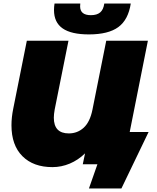

<svg xmlns="http://www.w3.org/2000/svg" viewBox="-20 -931 890 1088"><path d="M286 -874Q286 -892 289 -911H435Q434 -905 434 -895Q434 -845 495 -845Q529 -845 547.5 -860.5Q566 -876 571 -911H721Q707 -819 650.5 -777.5Q594 -736 484 -736Q384 -736 335 -770Q286 -804 286 -874ZM822 -183 668 137H484L532 0H449L462 -62Q423 -24 375.5 -4Q328 16 277 16Q169 16 107 -46Q45 -108 45 -221Q45 -266 55 -315L132 -700H368L290 -311Q285 -283 285 -264Q285 -175 370 -175Q419 -175 454.5 -207.5Q490 -240 504 -310L582 -700H818L715 -183Z"/></svg>

Font: Montserrat Alternates Black
Style: Italic
Weight: 900
Italic angle: -11.3°
Designer: Julieta Ulanovsky
Foundry: Julieta Ulanovsky
Version: Version 7.200